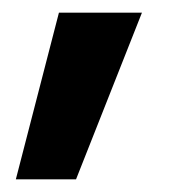

<svg xmlns="http://www.w3.org/2000/svg" viewBox="-20 -126 283 303"><path d="M73 -106H204L100 157H5Z"/></svg>

Font: Rosa Sans SemiBold
Style: Regular
Weight: 600
Designer: Pentagram / MCKL
Foundry: Pentagram / MCKL
Version: Version 1.005;September 16, 2019;FontCreator 11.5.0.2425 64-